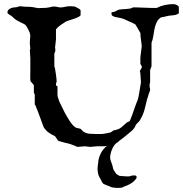

<svg xmlns="http://www.w3.org/2000/svg" viewBox="-20 -728 889 933"><path d="M191.9 -110.8Q182.1 -136.2 172.9 -162.4Q163.6 -188.5 153.8 -211.9Q153.8 -212.9 153.1 -214.4Q152.3 -215.8 151.4 -217.3Q149.9 -219.2 148.9 -221.2V-268.6L144.5 -277.8V-313.5Q143.1 -316.9 140.4 -319.8Q137.7 -322.8 134.8 -325.7Q131.8 -328.6 129.6 -332.3Q127.4 -335.9 127.4 -341.3Q127 -346.7 127 -351.8Q127 -356.9 127 -360.8Q127 -366.2 127 -369.9Q127 -373.5 127.4 -377.4V-445.3L125 -482.4L127.4 -491.7L125 -513.7V-522.9L127.4 -556.6Q126.5 -559.1 126 -561Q125 -565.9 125 -567.9Q124 -569.8 121.8 -575Q119.6 -580.1 116.5 -586.4Q113.3 -592.8 109.4 -598.9Q105.5 -605 101.6 -608.4Q97.7 -611.3 91.1 -614.3Q84.5 -617.2 76.4 -621.1Q68.4 -625 59.8 -630.4Q51.3 -635.7 43.9 -643.1Q39.6 -647.9 34.7 -651.1Q29.8 -654.3 25.6 -656.7Q21.5 -659.2 18.8 -661.6Q16.1 -664.1 16.1 -668Q16.1 -674.8 20.5 -679.7Q24.9 -684.6 31.5 -687.5Q38.1 -690.4 45.9 -691.7Q53.7 -692.9 60.1 -692.9L76.2 -697.8L101.6 -695.3H110.8Q126.5 -695.3 140.9 -693.1Q155.3 -690.9 164.6 -688.5L191.9 -689.5Q197.3 -689.5 203.9 -689.9Q210.4 -690.4 217.3 -691.9Q224.1 -692.9 230 -694.6Q235.8 -696.3 241.7 -696.3Q252 -696.3 259.5 -694.1Q267.1 -691.9 272.9 -691.9Q285.2 -691.9 296.1 -694.8Q307.1 -697.8 321.3 -697.8L343.3 -696.3Q346.2 -694.8 351.1 -692.4Q356 -689.9 360.6 -687.5Q365.2 -685.1 368.4 -682.4Q371.6 -679.7 371.6 -676.8V-655.3Q371.6 -650.9 362.1 -646Q352.5 -641.1 340.6 -637Q328.6 -632.8 317.1 -629.4Q305.7 -626 301.8 -624Q290.5 -617.2 276.1 -607.4Q261.7 -597.7 252 -585.4V-536.6L247.6 -497.6Q247.6 -495.6 248.3 -492.4Q249 -489.3 249 -483.9Q249 -475.1 244.1 -468.8V-406.2L247.6 -393.6Q247.6 -392.6 248.8 -385.3Q250 -377.9 251.5 -368.2Q252.9 -358.4 254.2 -348.1Q255.4 -337.9 255.4 -331.1Q253.9 -328.6 252.9 -325.4Q252 -322.3 252 -315.9Q252 -314 252.9 -312.3Q253.9 -310.5 259.3 -309.1V-280.3Q259.3 -273.9 259.3 -269Q259.3 -264.2 260.3 -258.3L268.1 -234.9L295.9 -178.2Q301.8 -168.5 307.4 -158.4Q313 -148.4 319.1 -139.2Q325.2 -129.9 332.3 -121.6Q339.4 -113.3 349.1 -107.4L371.6 -102.1L383.8 -89.4Q397.9 -79.6 415.3 -78.1Q432.6 -76.7 450.2 -76.7Q459.5 -76.7 466.3 -76.7Q473.1 -76.7 479.7 -77.4Q486.3 -78.1 493.9 -79.6Q501.5 -81.1 512.2 -83.5Q515.6 -83.5 518.3 -85Q521 -86.4 523.4 -88.4Q525.9 -90.3 528.6 -92.3Q531.2 -94.2 535.6 -95.2Q548.3 -97.7 555.7 -100.8Q563 -104 568.6 -108.4Q574.2 -112.8 580.6 -118.9Q586.9 -125 597.2 -133.3L609.9 -139.2Q610.4 -139.2 613 -145.5Q615.7 -151.9 619.4 -161.6Q623 -171.4 627.2 -183.3Q631.3 -195.3 635.3 -206.3Q639.2 -217.3 642.3 -225.6Q645.5 -233.9 647 -237.3Q649.9 -243.2 652.3 -254.6Q654.8 -266.1 657 -279.1Q659.2 -292 661.1 -304.9Q663.1 -317.9 665 -327.6Q665 -336.4 663.6 -348.6Q662.1 -360.8 662.1 -371.6L659.7 -382.8L669.9 -401.4Q669.9 -403.3 667.2 -408.9Q664.6 -414.6 662.1 -416.5V-448.7L668.9 -504.4L663.1 -550.8Q663.1 -552.7 662.6 -556.9Q662.1 -561 662.1 -567.9Q661.1 -569.8 657.2 -576.2Q653.3 -582.5 649.4 -589.8L638.7 -608.4Q637.2 -609.4 633.3 -611.6Q629.4 -613.8 625.2 -616Q621.1 -618.2 617.4 -619.9Q613.8 -621.6 612.3 -621.6Q607.9 -623.5 602.3 -626.2Q596.7 -628.9 590.8 -631.6Q585 -634.3 579.3 -636.5Q573.7 -638.7 569.3 -639.6Q565.4 -641.1 557.6 -642.1Q549.8 -643.1 541.7 -645Q533.7 -647 527.8 -650.4Q522 -653.8 522 -660.6V-668L538.1 -671.4L555.7 -680.7Q564.5 -682.6 573.5 -683.1Q582.5 -683.6 591.8 -684.1Q601.1 -684.6 609.9 -686Q618.7 -687.5 626 -691.9H647Q664.1 -691.9 679.4 -690.7Q694.8 -689.5 713.9 -689.5H741.7Q760.3 -699.2 781 -703.6Q801.8 -708 823.7 -708Q825.7 -708 829.8 -707Q834 -706.1 838.4 -704.1Q842.8 -702.1 845.9 -699Q849.1 -695.8 849.1 -691.9V-663.1L844.7 -660.6Q835.9 -655.3 825.9 -654.3Q815.9 -653.3 806.2 -652.3Q794.9 -650.9 784.2 -647.9Q773.4 -645 761.2 -643.1Q746.6 -632.3 740 -616.9Q733.4 -601.6 730.2 -584.7Q727.1 -567.9 724.6 -551Q722.2 -534.2 716.3 -520.5V-406.2L709.5 -387.7V-327.6Q707.5 -323.7 707.3 -320.1Q707 -316.4 707 -310.1Q707 -304.2 708.3 -300.8Q709.5 -297.4 709.5 -289.6L703.1 -272Q700.7 -262.2 697.3 -253.2Q693.8 -244.1 691.9 -233.9L681.6 -192.4Q677.7 -179.7 672.9 -168.7Q668 -157.7 661.6 -147Q659.2 -141.6 655.8 -137.9Q652.3 -134.3 648.7 -130.9Q645 -127.4 641.8 -123.5Q638.7 -119.6 637.2 -114.3Q630.9 -99.6 610.8 -84.5Q601.1 -76.2 590.3 -67.4Q579.6 -58.6 569.3 -50.8Q563 -47.4 557.6 -41.7Q552.2 -36.1 545.4 -32.7Q539.6 -28.3 533.9 -20Q528.3 -11.7 524.2 -1.7Q520 8.3 517.6 18.8Q515.1 29.3 515.1 38.1Q515.1 46.4 519.3 56.2Q523.4 65.9 525.9 74.7Q527.8 80.1 528.6 86.2Q529.3 92.3 532.2 97.7Q535.6 103.5 539.1 107.9Q542.5 112.3 545.4 117.7L553.2 122.1Q556.6 125.5 560.3 126.2Q564 127 569.3 127.4L601.1 129.4Q609.9 129.4 615.2 127Q620.6 124.5 627.9 124.5H634.8Q644 124.5 644 133.3Q644 137.2 640.6 141.6Q629.9 155.3 615.5 164.1Q601.1 172.9 585 177.7L572.8 183.6Q567.4 184.6 560.8 184.8Q554.2 185.1 548.3 185.1Q543.9 185.1 536.1 184.1Q528.3 183.1 522.5 182.1L515.1 178.7Q508.3 176.8 502.2 173.8Q496.1 170.9 489.3 168.5L481 164.1L475.1 155.8Q473.1 149.9 470.2 144.8Q467.3 139.6 463.9 134.3Q458.5 125 456.3 113.8Q454.1 102.5 454.1 90.8Q454.1 85.4 455.1 77.6Q456.1 69.8 457 64L458.5 49.8L462.9 33.2L469.7 17.6Q475.1 6.3 482.9 -2.9Q490.7 -12.2 500.5 -20L499.5 -19.5Q493.7 -17.6 486.1 -17.3Q478.5 -17.1 471.2 -17.1H450.2L418 -14.2L393.1 -17.1L355.5 -14.2Q355 -15.1 350.8 -16.6Q346.7 -18.1 341.3 -20.5Q335 -23.4 327.4 -25.9Q319.8 -28.3 313.5 -30.3L298.3 -33.7Q286.1 -37.6 276.1 -39.8Q266.1 -42 265.1 -43Q261.7 -44.9 259.3 -48.6Q256.8 -52.2 254.6 -55.9Q252.4 -59.6 249.8 -63Q247.1 -66.4 243.2 -68.4Q228 -75.2 214.8 -85Q201.7 -94.7 191.9 -110.8Z"/></svg>

Font: IM FELL English SC
Style: Regular
Weight: 400
Designer: Igino Marini
Foundry: Igino Marini
Version: 3.00